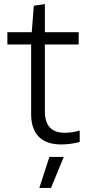

<svg xmlns="http://www.w3.org/2000/svg" viewBox="-20 -697 426 937"><path d="M279 8Q207 8 169.5 -29.5Q132 -67 132 -140V-480H16V-540H135L145 -669L199 -677V-540H364V-480H199V-153Q199 -49 296 -49Q312 -49 330.5 -51.5Q349 -54 369 -60V-4Q322 8 279 8ZM221 69H291L229 220H172Z"/></svg>

Font: EncodeSans
Style: Light
Weight: 300
Designer: Pablo Impallari, Andres Torresi
Foundry: Pablo Impallari, Andres Torresi
Version: Version 1.000; ttfautohint (v1.4.1)